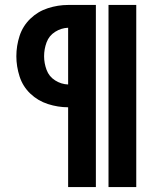

<svg xmlns="http://www.w3.org/2000/svg" viewBox="-20 -755 616 775"><path d="M418 0H530V-735H418ZM255 0H367V-735H255Q214 -735 173.5 -722Q133 -709 102.5 -679.5Q72 -650 59 -610Q46 -570 46 -528Q46 -487 59 -446.5Q72 -406 102.5 -377Q133 -348 173.5 -335Q214 -322 255 -322ZM255 -414Q227 -415 202.5 -430.5Q178 -446 168 -473Q158 -500 158 -528Q158 -557 168 -584Q178 -611 202.5 -626.5Q227 -642 255 -643Z"/></svg>

Font: Iosevka Sparkle Heavy
Style: Regular
Weight: 900
Designer: Belleve Invis
Foundry: Belleve Invis
Version: Version 4.5.0; ttfautohint (v1.8.3)